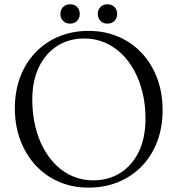

<svg xmlns="http://www.w3.org/2000/svg" viewBox="-20 -860 831 898"><path d="M394 -715.5Q471 -715.5 534.5 -688Q598 -660.5 644.2 -610.5Q690.5 -560.5 715.5 -493Q740.5 -425.5 740.5 -345Q740.5 -265 715.5 -198.5Q690.5 -132 644.2 -83.8Q598 -35.5 534.2 -9Q470.5 17.5 393.5 17.5Q318 17.5 255 -10Q192 -37.5 146 -87.5Q100 -137.5 74.8 -205.2Q49.5 -273 49.5 -353.5Q49.5 -433.5 74.5 -499.8Q99.5 -566 145.5 -614.2Q191.5 -662.5 254.8 -689Q318 -715.5 394 -715.5ZM660.5 -305Q660.5 -370.5 646.5 -427.8Q632.5 -485 607 -531.2Q581.5 -577.5 546 -611Q510.5 -644.5 467 -662.2Q423.5 -680 374 -680Q302.5 -680 247.8 -645.2Q193 -610.5 162 -546.2Q131 -482 131 -393.5Q131 -327.5 144.8 -270Q158.5 -212.5 183.8 -166Q209 -119.5 244.2 -85.8Q279.5 -52 323 -34.2Q366.5 -16.5 415.5 -16.5Q488 -16.5 543.2 -51.5Q598.5 -86.5 629.5 -151.2Q660.5 -216 660.5 -305ZM308 -749.5Q287.5 -749.5 275 -762.5Q262.5 -775.5 262.5 -795Q262.5 -814.5 275 -827.2Q287.5 -840 308 -840Q328.5 -840 340.8 -827.2Q353 -814.5 353 -794.5Q353 -775.5 340.8 -762.5Q328.5 -749.5 308 -749.5ZM482 -749.5Q462 -749.5 449.8 -762.5Q437.5 -775.5 437.5 -795Q437.5 -814.5 449.8 -827.2Q462 -840 482 -840Q503 -840 515.5 -827.2Q528 -814.5 528 -794.5Q528 -775.5 515.5 -762.5Q503 -749.5 482 -749.5Z"/></svg>

Font: Fraunces Light
Style: Regular
Weight: 300
Version: Version 1.000;[b76b70a41]